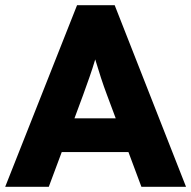

<svg xmlns="http://www.w3.org/2000/svg" viewBox="-20 -720 737 740"><path d="M0 0 277 -700H422L697 0H525L475 -134H218L168 0ZM300 -353 267 -264H426L392 -355Q381 -384 369 -420.5Q357 -457 347 -491Q337 -457 325 -423Q313 -389 300 -353Z"/></svg>

Font: Readex Pro
Style: Bold
Weight: 700
Designer: Bonnie Shaver-Troup, Thomas Jockin
Foundry: Lexend
Version: Version 1.203; ttfautohint (v1.8.3)